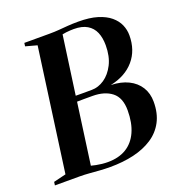

<svg xmlns="http://www.w3.org/2000/svg" viewBox="-154 -865 924 988"><g transform="rotate(-20 308.0 -371.0)"><path d="M282.5 8.5Q254 8.5 225.8 6.5Q197.5 4.5 170 2.2Q142.5 0 117.5 0H-18L-15.5 -18.5L52.5 -35L145 -708L82.5 -725L85 -743H222Q250.5 -743 275 -745Q299.5 -747 325.2 -749Q351 -751 382.5 -751Q444.5 -751 487 -738Q529.5 -725 556 -702.8Q582.5 -680.5 594.5 -652.8Q606.5 -625 606.5 -595Q606.5 -513.5 559.8 -459Q513 -404.5 429 -387Q484 -385.5 524 -365.8Q564 -346 585.5 -311.5Q607 -277 607 -231Q607 -168 582.8 -122.2Q558.5 -76.5 514.5 -47.8Q470.5 -19 411.5 -5.2Q352.5 8.5 282.5 8.5ZM280 -19.5Q339.5 -19.5 380.8 -44.5Q422 -69.5 444 -118Q466 -166.5 466 -235.5Q466 -304.5 426.5 -335.5Q387 -366.5 321 -366.5Q293 -366.5 273.2 -366.5Q253.5 -366.5 236.5 -366L190.5 -32Q202 -29 216.8 -26Q231.5 -23 247.8 -21.2Q264 -19.5 280 -19.5ZM240.5 -397Q257.5 -396.5 280.5 -396.8Q303.5 -397 329 -397Q364.5 -397 397.8 -419.5Q431 -442 452.8 -485Q474.5 -528 474.5 -588.5Q474.5 -629.5 461.8 -659.5Q449 -689.5 421.2 -706.2Q393.5 -723 348.5 -723Q341 -723 329.5 -722.5Q318 -722 306.2 -720.5Q294.5 -719 285 -717Z"/></g></svg>

Font: Merriweather 144pt SemiBold
Style: Italic
Weight: 600
Italic angle: -7.8°
Version: Version 2.101